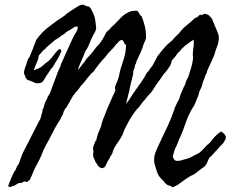

<svg xmlns="http://www.w3.org/2000/svg" viewBox="-20 -747 973 810"><path d="M14.6 39.1Q16.6 28.3 21 20.5Q24.9 13.2 27.3 3.9Q36.6 -18.1 46.9 -32.2Q48.8 -40 52.2 -45.9Q55.7 -51.8 59.6 -56.6Q64.9 -69.8 68.8 -82.5Q72.8 -95.2 79.1 -107.4Q90.8 -129.9 103 -153.8Q115.2 -177.7 127 -201.2Q129.9 -206.5 132.8 -212.2Q135.7 -217.8 138.2 -223.1Q140.6 -228.5 143.8 -234.1Q147 -239.7 150.4 -245.1L154.3 -260.7Q156.7 -269.5 159.2 -276.4Q158.2 -282.7 160.2 -285.6L164.1 -293L167 -304.7Q169.9 -316.4 174.8 -323.7Q179.2 -330.6 182.6 -341.8Q185.5 -343.8 187.5 -347.7Q189.5 -351.6 191.4 -355.5Q195.3 -366.2 199.2 -376.7Q203.1 -387.2 207 -397.5Q210.9 -407.7 214.8 -418.5Q218.8 -429.2 222.7 -440.4Q228 -453.1 231.4 -459.5Q235.4 -466.3 237.3 -475.6Q247.1 -498 256.8 -520Q266.6 -542 277.3 -564.5Q280.8 -572.8 284.2 -580.1Q287.6 -587.4 291 -593.8Q294.4 -601.1 299.8 -608.9Q303.7 -614.7 306.6 -623Q309.1 -628.9 306.6 -635.7Q295.9 -635.3 287.6 -628.9Q279.8 -623 268.6 -617.2Q266.1 -615.7 263.4 -614Q260.7 -612.3 257.8 -610.4Q254.9 -606 252.4 -605Q250.5 -604 249 -602.5Q239.7 -597.2 231 -590.3Q222.7 -584 211.9 -578.1Q207.5 -574.2 202.9 -570.1Q198.2 -565.9 193.4 -562Q188.5 -558.1 183.8 -554Q179.2 -549.8 174.8 -545.9Q171.4 -539.6 162.1 -534.2Q157.2 -529.3 152.8 -523.4Q148.4 -517.6 143.6 -512.7Q142.6 -500 137.7 -488.8Q132.8 -477.5 127.9 -466.8Q125 -459 123 -452.1Q127 -450.2 130.4 -453.6Q133.8 -457 137.7 -456.1Q151.9 -461.9 161.1 -470.7Q169.4 -478.5 181.6 -487.3Q191.4 -495.1 199.7 -505.4Q208 -515.6 215.8 -526.4Q220.2 -530.8 222.9 -533.7Q225.6 -536.6 226.6 -537.6Q229 -540 233.4 -540Q238.3 -535.6 238.8 -533.2Q239.3 -532.2 238.3 -529.3Q229 -506.8 219.7 -492.7Q215.3 -486.3 211.2 -479.2Q207 -472.2 203.1 -464.8Q192.9 -454.6 187.5 -444.8Q183.1 -436.5 175.8 -427.7Q170.9 -418.9 166 -410.6Q161.1 -402.3 153.3 -397.5Q135.7 -393.6 126.5 -397.9L110.4 -405.3Q108.4 -406.7 102.5 -407.7Q97.7 -408.7 94.7 -411.1Q89.8 -417 87.9 -419.4Q85.9 -421.9 86.9 -425.8Q81.1 -431.6 81.1 -445.3Q85 -455.6 84.5 -456.5Q84 -457.5 85 -460Q85.4 -461.9 87.4 -465.8Q89.4 -469.7 89.8 -471.7Q91.3 -474.1 92.3 -480Q93.3 -485.8 94.7 -489.3Q97.7 -498 105.5 -508.8L109.9 -519.5Q111.3 -523.4 114.3 -530.3L119.1 -542Q121.6 -550.3 121.6 -550.3Q122.6 -551.3 123 -552.7Q126.5 -563.5 129.4 -568.4Q131.8 -572.3 131.8 -577.1Q155.8 -612.3 192.4 -638.7Q206.1 -649.4 221.2 -660.2Q236.3 -670.9 252 -680.7Q259.8 -688.5 270.5 -695.8Q281.2 -703.1 292 -710Q295.9 -711.9 299.8 -714.4Q303.7 -716.8 307.1 -719.2Q314.5 -724.6 323.2 -726.6Q329.6 -728.5 335.9 -725.6Q345.7 -719.7 348.6 -720.2Q350.6 -720.7 353.5 -719.7Q359.4 -717.8 363.3 -710.9Q367.2 -704.1 369.1 -699.2Q372.1 -693.4 375.5 -685.5Q378.9 -677.7 380.9 -667L382.3 -657.2Q382.8 -654.8 383.1 -652.3Q383.3 -649.9 383.8 -647.5Q383.8 -644 384.8 -637.2Q385.7 -630.4 385.7 -627.9Q384.8 -619.1 379.9 -610.4Q375 -601.6 371.1 -594.7Q367.7 -587.9 364.5 -580.8Q361.3 -573.7 358.9 -566.9Q354 -553.2 345.7 -539.1Q339.8 -531.2 339.8 -529.8Q339.8 -528.3 338.9 -527.3Q335 -516.6 333 -513.2Q332 -511.2 331.1 -508.8Q330.1 -506.3 329.1 -503.9L318.8 -480Q316.4 -473.6 313.7 -467.3Q311 -460.9 308.6 -454.1Q314 -455.1 317.4 -462.9Q322.8 -466.3 327.1 -475.6Q332 -480.5 335 -484.4Q336.9 -486.8 338.6 -489.3Q340.3 -491.7 341.3 -493.7Q343.3 -497.6 347.7 -502Q358.4 -512.7 368.7 -525.4Q378.9 -538.1 388.7 -550.8Q401.4 -562.5 411.1 -578.6Q420.9 -594.7 428.7 -611.3Q434.6 -616.2 439.9 -621.1Q445.3 -626 450.2 -632.8Q462.4 -642.6 476.3 -658Q490.2 -673.3 499.5 -681.2Q511.7 -691.4 526.4 -697.3Q541 -703.1 559.6 -701.2Q564.5 -695.8 568.4 -688.5Q571.8 -682.1 578.1 -676.8Q585.9 -657.2 591.3 -635.3Q596.7 -613.3 595.7 -585Q593.3 -576.2 589.4 -568.8Q585.4 -562 583 -550.8L579.6 -542Q579.1 -540 578.1 -537.8Q577.1 -535.6 576.2 -533.2Q574.2 -527.3 571 -520.8Q567.9 -514.2 564 -506.3Q555.2 -489.7 552.7 -477.5Q550.3 -475.1 549.3 -470.2L547.9 -460.9Q542 -448.7 542 -440.9Q542 -432.6 540 -426.8Q535.2 -409.2 531.2 -391.6Q527.3 -374 523.4 -355.5Q521.5 -349.6 520.5 -344.7Q519.5 -339.8 518.6 -335Q516.6 -330.6 515.1 -322.8Q513.7 -314.9 511.7 -310.5Q514.6 -311 517.6 -315.9Q521.5 -321.8 523.4 -324.2L533.7 -339.8Q536.1 -343.8 538.8 -347.7Q541.5 -351.6 543.9 -355.5Q547.9 -360.8 551.5 -366.2Q555.2 -371.6 558.6 -376.5Q565.9 -387.7 573.2 -396.5Q583 -411.1 588.4 -419.9Q593.8 -428.7 598.6 -438.5Q606.4 -446.3 611.3 -454.1Q613.8 -458 616.7 -461.9Q619.6 -465.8 623 -469.7Q628.9 -481.9 635.7 -493.2Q640.6 -501.5 643.6 -508.8Q652.3 -520.5 661.1 -531.2Q669.9 -542 679.7 -552.7Q684.1 -557.1 687.7 -560.5Q691.4 -564 693.8 -565.9Q696.3 -568.4 699.2 -570.6Q702.1 -572.8 705.1 -575.2Q717.3 -590.8 734.4 -605.5Q748 -624.5 767.1 -640.1Q776.9 -647.9 785.6 -655.5Q794.4 -663.1 802.7 -670.9Q813.5 -674.3 819.3 -681.2Q825.2 -688 831.1 -682.6Q840.8 -690.4 848.6 -688Q856.4 -685.5 859.4 -683.6Q871.6 -672.4 874 -668Q876 -665 877 -661.1Q877.9 -657.2 879.9 -654.3L885.7 -639.6Q886.7 -637.7 887.7 -635.5Q888.7 -633.3 889.6 -630.9L893.6 -621.1Q897.5 -613.3 900.9 -602.5Q904.3 -591.8 903.3 -581.1Q902.8 -578.6 902.3 -575.9Q901.9 -573.2 901.4 -570.3Q900.4 -564 898.4 -557.6Q897 -553.7 895.5 -550.3Q894 -546.9 893.1 -543.5L888.7 -531.2Q887.7 -528.8 887.2 -526.6Q886.7 -524.4 886.2 -522.5Q885.3 -517.1 883.8 -514.6Q877.9 -499.5 868.2 -479Q863.3 -469.2 859.6 -460.9Q856 -452.6 853.5 -446.3Q853 -437.5 846.7 -430.7Q844.2 -419.9 841.8 -415Q838.9 -408.7 835.9 -400.4Q834.5 -397 833.5 -391.1Q832.5 -385.3 831.1 -381.8Q828.1 -375 826.2 -371.6Q824.2 -368.2 821.3 -361.3Q819.3 -353.5 817.4 -346.2Q815.4 -338.9 811.5 -332Q807.6 -321.3 803.7 -311.5Q799.8 -301.8 793.9 -293.9Q774.4 -262.2 761.7 -224.1Q749.5 -187 732.4 -152.3Q731.9 -147 728.5 -140.6Q727.1 -137.7 725.8 -134.8Q724.6 -131.8 723.6 -128.9Q718.8 -123 716.3 -113.3Q714.4 -105.5 710.9 -94.7Q708 -85 711.9 -78.6Q715.8 -72.3 718.8 -70.3Q723.6 -67.4 732.9 -68.4Q742.2 -69.3 747.1 -71.3Q750 -72.3 753.4 -73.2Q756.8 -74.2 760.7 -75.2Q764.6 -76.2 768.1 -77.1Q771.5 -78.1 774.4 -79.1Q782.7 -82 787.6 -85Q790 -86.4 793 -87.9Q795.9 -89.4 798.8 -90.8Q804.2 -94.7 811.5 -96.7Q814.9 -100.1 817.4 -100.6Q819.8 -101.1 822.3 -103.5Q833 -112.3 844.2 -125Q854.5 -136.7 867.2 -146.5Q884.3 -172.9 912.1 -192.4Q922.9 -186.5 926.3 -181.6Q929.7 -176.8 932.6 -171.9Q933.6 -162.1 929.7 -156.7Q925.8 -151.4 922.9 -144.5Q915 -136.7 907.5 -128.4Q899.9 -120.1 892.6 -111.8Q877.9 -94.7 862.3 -80.1Q859.9 -74.7 857.4 -69.1Q855 -63.5 852.5 -58.1Q847.2 -46.9 837.9 -41Q829.6 -35.2 822.5 -29.8Q815.4 -24.4 809.6 -19.5Q797.9 -9.8 784.2 -4.9Q758.8 10.3 733.4 30.3Q723.1 37.1 709 43Q701.2 38.6 701.2 38.6L699.2 37.1Q683.6 34.7 676.3 24.9Q669.4 15.1 659.2 5.9Q646 -7.3 639.6 -30.3Q635.7 -43 632.3 -54.7Q628.9 -66.4 630.9 -83Q631.8 -93.8 635.7 -103.5Q639.6 -113.3 643.6 -122.1Q651.9 -140.6 660.9 -159.9Q669.9 -179.2 679.7 -199.2Q700.2 -240.7 711.9 -276.4Q714.8 -281.2 715.3 -284.7L716.8 -291Q720.7 -300.8 726.1 -311Q731.4 -321.3 736.3 -330.1Q739.3 -343.3 744.6 -355Q747.1 -360.4 749.8 -366.5Q752.4 -372.6 754.9 -378.9Q760.7 -387.7 763.7 -399.4Q766.6 -410.6 773.4 -419.9L785.2 -457Q791.5 -477.5 793.9 -496.1Q794.9 -504.4 793.9 -510.7Q793 -517.6 793.9 -526.4Q794.4 -537.6 796.9 -551.8Q798.8 -565.4 796.9 -580.1Q794.4 -578.1 792 -576.4Q789.6 -574.7 787.1 -573.2Q784.7 -571.8 782.2 -570.1Q779.8 -568.4 777.3 -566.4Q772 -561.5 765.1 -557.1Q759.3 -553.2 753.9 -547.9Q751 -544.9 749.3 -543.5Q747.6 -542 747.1 -541.5Q746.6 -541 745.8 -540.5Q745.1 -540 744.1 -539.1Q738.8 -529.8 735.4 -527.8Q731.9 -525.9 728.5 -521.5Q719.7 -507.8 715.3 -503.4Q712.9 -501 710.2 -498Q707.5 -495.1 705.1 -492.2Q705.1 -490.7 702.6 -483.4Q700.2 -476.1 700.2 -474.6Q685.1 -448.7 670.9 -434.6Q665.5 -426.3 659.9 -418.5Q654.3 -410.6 648.9 -403.3Q643.6 -396 638.2 -388.2Q632.8 -380.4 627.9 -372.1Q618.2 -356 608.9 -347.7Q600.6 -340.3 591.8 -327.1Q583 -318.4 574.2 -305.7Q570.3 -299.8 565.7 -294.4Q561 -289.1 555.7 -284.2Q547.9 -273.4 540.5 -263.2Q533.2 -252.9 526.4 -241.2Q524.4 -237.3 517.6 -224.6Q510.7 -211.9 508.8 -208Q504.4 -200.2 501 -189.5Q498 -179.2 493.2 -171.9Q489.3 -165 485.1 -158.4Q481 -151.9 476.6 -145.5Q472.2 -139.2 468 -132.6Q463.9 -126 460 -119.1Q455.6 -108.9 454.6 -102.5Q453.1 -94.7 448.2 -91.8Q442.4 -78.6 437 -70.8Q431.6 -63 425.8 -48.8Q422.9 -42 416.5 -39.1Q410.2 -36.1 404.3 -39.1Q397 -42 391.6 -50.8Q389.2 -55.2 386.7 -58.8Q384.3 -62.5 381.8 -65.4Q379.4 -74.2 376.5 -79.1Q373 -84.5 373 -92.8Q372.1 -97.2 373.5 -101.6Q375 -106 374 -110.4Q371.1 -122.1 374 -129.4L378.9 -142.6Q382.3 -152.8 385.7 -155.3Q386.7 -158.7 387.7 -161.9Q388.7 -165 389.2 -168Q390.1 -170.9 390.9 -174.1Q391.6 -177.2 392.6 -180.7Q393.6 -183.1 394.5 -185.5Q395.5 -188 396.5 -189.9Q397.5 -192.4 398.4 -194.6Q399.4 -196.8 400.4 -199.2L403.8 -208Q404.8 -210 405.5 -212.2Q406.2 -214.4 407.2 -216.8Q408.2 -221.7 408.2 -222.7Q408.2 -225.1 410.2 -228.5Q411.1 -232.9 412.4 -237.3Q413.6 -241.7 415.5 -245.6Q417.5 -249.5 419.2 -254.2Q420.9 -258.8 422.9 -263.7Q425.3 -270.5 430.9 -284.2Q436.5 -297.9 441.9 -310.5Q447.3 -323.2 449.2 -326.2Q451.2 -331.1 454.1 -337.9Q457 -344.7 460 -350.6Q465.3 -360.4 466.3 -363.8Q466.8 -365.2 466.8 -368.2Q462.9 -375 467.3 -386.2Q471.7 -397.5 476.6 -409.2Q479 -415 480.7 -421.1Q482.4 -427.2 483.4 -433.6Q485.8 -446.8 489.3 -458Q491.7 -466.3 494.9 -475.8Q498 -485.4 501.5 -496.1Q508.3 -516.1 510.7 -538.1Q510.7 -542 511 -545.7Q511.2 -549.3 511.7 -552.7Q512.7 -559.6 505.9 -560.5Q503.9 -565.4 502 -570.3Q500 -575.2 496.1 -578.1Q485.8 -578.1 481 -571.8Q478.5 -568.4 475.6 -565.4Q472.7 -562.5 469.7 -559.6Q464.4 -552.2 458.7 -545.7Q453.1 -539.1 446.8 -533.2Q440.4 -527.3 434.8 -520.5Q429.2 -513.7 423.8 -505.9Q413.1 -495.1 400.4 -479.5Q387.7 -463.9 379.9 -453.1Q377.4 -445.8 372.1 -442.4Q365.7 -438.5 362.3 -433.6Q359.9 -430.7 356.9 -427.2Q354 -423.8 350.6 -419.9Q347.2 -416 344.2 -412.1Q341.3 -408.2 338.9 -404.3Q335 -399.4 330.6 -394.5Q326.2 -389.6 321.3 -384.8Q319.3 -382.3 315.4 -376.5Q314 -374.5 312.3 -372.1Q310.5 -369.6 308.6 -367.2Q299.3 -357.9 296.9 -353.5Q293.9 -348.1 289.1 -344.7Q282.2 -331.5 274.9 -319.3L259.8 -293Q255.9 -290.5 253.9 -286.1Q251.5 -280.3 249 -277.3Q246.6 -265.6 242.7 -259.8Q238.3 -253.4 235.4 -245.1Q220.7 -222.7 210.9 -204.6Q201.2 -186.5 191.4 -167Q186.5 -157.7 185.5 -155.3Q185.1 -153.8 182.6 -151.4Q181.2 -147.9 179.7 -144.8Q178.2 -141.6 176.3 -138.7Q174.3 -135.7 172.9 -132.8Q171.4 -129.9 169.9 -127Q168.5 -125 167.5 -121.1Q167 -118.2 164.1 -116.2Q152.8 -84 138.2 -58.1Q123 -31.2 111.3 0Q108.9 2.4 108.4 5.4Q107.9 8.8 105.5 11.7Q94.7 22.5 91.3 20.5Q87.9 18.6 83 18.6Q79.1 18.6 76.7 21.5Q74.7 24.4 67.4 24.4Q58.6 24.4 56.6 26.4Q54.7 28.3 48.8 31.2Q41 36.1 38.6 37.1Q36.1 38.1 34.2 36.1Q33.7 39.1 30.3 39.1Q27.8 39.1 25.4 43Q23.4 40.5 20.5 41Q17.6 42 14.6 39.1Z"/></svg>

Font: Fasthand
Style: Regular
Weight: 400
Designer: Danh Hong
Version: Version 8.002; ttfautohint (v1.8.3)